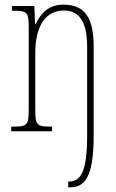

<svg xmlns="http://www.w3.org/2000/svg" viewBox="-20 -562 497 822"><path d="M272 240H280C338 240 381 205 381 20V-363C381 -486 343 -542 252 -542C189 -542 157 -508 132 -459H130L127 -536H31V-516H36C97 -516 103 -511 103 -441V-96C103 -26 97 -20 36 -20H28V0H203V-20H197C137 -20 131 -26 131 -96V-333C131 -467 186 -517 254 -517C326 -517 353 -457 353 -364V20C353 171 326 215 277 215H272Z"/></svg>

Font: Noto Serif Devanagari ExtraCondensed Thin
Style: Regular
Weight: 100
Width: 2
Designer: Universal Thirst, Indian Type Foundry and the Monotype Design Team
Foundry: Monotype Imaging Inc.
Version: Version 2.004